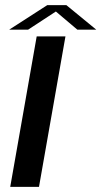

<svg xmlns="http://www.w3.org/2000/svg" viewBox="-20 -731 396 751"><path d="M20 0H132.5L236 -588.5H123.5ZM16 -615H90L198.5 -686L282.5 -615H356.5L239.5 -711H165Z"/></svg>

Font: Anybody Expanded
Style: Italic
Weight: 400
Width: 7
Italic angle: -10°
Version: Version 1.113;gftools[0.9.25]